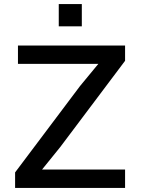

<svg xmlns="http://www.w3.org/2000/svg" viewBox="-20 -921 690 941"><path d="M54 0V-76L372 -499L462 -608H317H68V-698H593V-623L275 -200L186 -90H331H593V0ZM268 -792V-901H381V-792Z"/></svg>

Font: Azeret Mono Thin
Style: Regular
Weight: 400
Version: Version 1.002